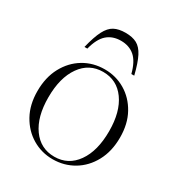

<svg xmlns="http://www.w3.org/2000/svg" viewBox="-176 -855 914 982"><g transform="rotate(30 280.5 -363.5)"><path d="M279 10Q213.5 10 158.8 -22.5Q104 -55 71 -114.2Q38 -173.5 38 -253.5Q38 -335 70.5 -395.2Q103 -455.5 158.2 -488.8Q213.5 -522 282 -522Q348 -522 402.8 -489.5Q457.5 -457 490.2 -398Q523 -339 523 -258.5Q523 -177 490.2 -116.5Q457.5 -56 402 -23Q346.5 10 279 10ZM280 -5.5Q362 -5.5 410.2 -73.8Q458.5 -142 458.5 -258.5Q458.5 -373 410.5 -439.8Q362.5 -506.5 281 -506.5Q199 -506.5 150.8 -438.2Q102.5 -370 102.5 -253.5Q102.5 -139 150.5 -72.2Q198.5 -5.5 280 -5.5ZM280.5 -690Q231.5 -690 199.2 -661.8Q167 -633.5 150.5 -569H133.5Q150 -636.5 168.8 -672.8Q187.5 -709 213.8 -723Q240 -737 280.5 -737Q321 -737 347.2 -723Q373.5 -709 392.2 -672.8Q411 -636.5 427.5 -569H410.5Q394 -633.5 361.8 -661.8Q329.5 -690 280.5 -690Z"/></g></svg>

Font: Newsreader Display Light
Style: Regular
Weight: 300
Designer: Hugues Gentile
Foundry: Production Type
Version: Version 1.001